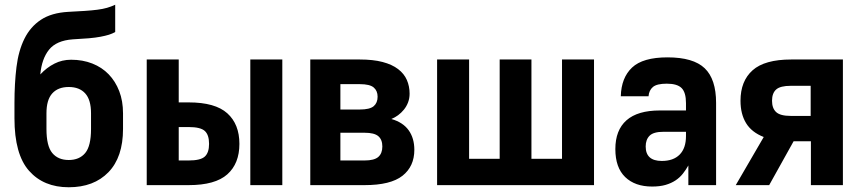

<svg xmlns="http://www.w3.org/2000/svg" viewBox="-20 -781 3635 810"><path d="M270 9Q164 9 102.5 -60.5Q41 -130 41 -282V-346Q41 -429 49.5 -498Q58 -567 83 -617.5Q108 -668 152.5 -697.5Q197 -727 268 -731Q308 -733 338 -735Q368 -737 391 -740Q414 -743 431.5 -748Q449 -753 466 -761V-646Q454 -639 439.5 -634.5Q425 -630 404 -626Q383 -622 354.5 -619.5Q326 -617 287 -615Q218 -610 187 -571.5Q156 -533 150 -467Q177 -496 209.5 -512.5Q242 -529 280 -529Q329 -529 369.5 -513Q410 -497 438.5 -467.5Q467 -438 483 -396.5Q499 -355 499 -303V-237Q499 -118 437.5 -54.5Q376 9 270 9ZM270 -106Q315 -106 339.5 -135.5Q364 -165 364 -237V-303Q364 -360 339.5 -387Q315 -414 270 -414Q225 -414 200.5 -387Q176 -360 176 -303V-237Q176 -165 200.5 -135.5Q225 -106 270 -106Z M599 -530H734V-349H776Q888 -349 939 -303Q990 -257 990 -174Q990 -91 939 -45.5Q888 0 776 0H599ZM776 -104Q826 -104 844 -120.5Q862 -137 862 -174Q862 -212 844 -228.5Q826 -245 776 -245H734V-104ZM1036 -530H1171V0H1036Z M1289 -530H1498Q1554 -530 1594 -519.5Q1634 -509 1659.5 -489.5Q1685 -470 1696.5 -443.5Q1708 -417 1708 -386Q1708 -366 1701.5 -349Q1695 -332 1684 -318.5Q1673 -305 1659.5 -295Q1646 -285 1631 -279Q1680 -265 1704 -231.5Q1728 -198 1728 -149Q1728 -79 1678 -39.5Q1628 0 1518 0H1289ZM1518 -104Q1559 -104 1576 -119Q1593 -134 1593 -163Q1593 -192 1576 -206.5Q1559 -221 1518 -221H1416V-104ZM1498 -319Q1540 -319 1556.5 -333Q1573 -347 1573 -373Q1573 -398 1556.5 -412Q1540 -426 1498 -426H1416V-319Z M1824 -530H1959V-111H2088V-530H2222V-111H2351V-530H2486V0H1824Z M2731 6Q2659 6 2617.5 -34Q2576 -74 2576 -152Q2576 -232 2623 -273.5Q2670 -315 2764 -315H2874V-346Q2874 -391 2855.5 -409.5Q2837 -428 2793 -428Q2751 -428 2734.5 -414Q2718 -400 2716 -375H2599Q2601 -453 2646.5 -496Q2692 -539 2796 -539Q2905 -539 2953 -493Q3001 -447 3001 -347V0H2884V-83Q2874 -65 2861 -48.5Q2848 -32 2830 -20Q2812 -8 2788 -1Q2764 6 2731 6ZM2772 -102Q2821 -102 2847.5 -129Q2874 -156 2874 -207V-225H2779Q2737 -225 2720.5 -208.5Q2704 -192 2704 -163Q2704 -102 2772 -102Z M3202 -203Q3151 -223 3127.5 -261.5Q3104 -300 3104 -356Q3104 -439 3155 -484.5Q3206 -530 3318 -530H3536V0H3401V-185H3328L3225 0H3084ZM3400 -292V-419H3316Q3272 -419 3254.5 -403.5Q3237 -388 3237 -356Q3237 -324 3254.5 -308Q3272 -292 3316 -292Z"/></svg>

Font: 
Style: 㨦
Weight: 700
Designer: A.Korolkova, Vitaly Kuzmin
Foundry: ParaType Ltd
Version: Version 2.000